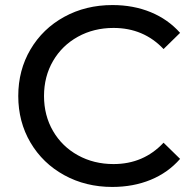

<svg xmlns="http://www.w3.org/2000/svg" viewBox="-20 -728 758 756"><path d="M51.9 -350Q51.9 -451.7 100.1 -533.5Q148.4 -615.3 233 -661.7Q317.6 -708.1 422.9 -708.1Q505 -708.1 573.4 -680.1Q641.7 -652 689.1 -598.6L624 -534.9Q545.4 -618 427.1 -618Q349.3 -618 286.8 -583.4Q224.3 -548.9 188.8 -487.8Q153.3 -426.7 153.3 -350Q153.3 -273.3 188.8 -212.2Q224.3 -151.1 286.8 -116.6Q349.3 -82 427.1 -82Q545.3 -82 624 -166.1L689.1 -102.4Q641.7 -48.1 573.3 -20Q504.9 8.1 422 8.1Q317.6 8.1 233 -38.3Q148.4 -84.7 100.1 -166.5Q51.9 -248.3 51.9 -350Z"/></svg>

Font: iiserrat Thin
Style: Regular
Weight: 100
Designer: Akira Ohta
Foundry: Akira Ohta
Version: Version 1.200;Glyphs 3.3.1 (3343)